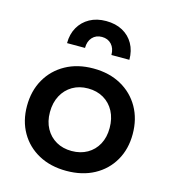

<svg xmlns="http://www.w3.org/2000/svg" viewBox="-120 -913 918 1022"><g transform="rotate(15 339.0 -402.0)"><path d="M511 -647.5H412Q412 -684 392 -705.8Q372 -727.5 339 -727.5Q306.5 -727.5 286.5 -705.8Q266.5 -684 266.5 -647.5H167.5Q167.5 -697 189 -734.8Q210.5 -772.5 249 -793.8Q287.5 -815 339 -815Q391.5 -815 430 -794Q468.5 -773 489.8 -735.2Q511 -697.5 511 -647.5ZM339 10.5Q252 10.5 186.5 -25Q121 -60.5 84.5 -123.8Q48 -187 48 -269.5Q48 -353 84.5 -417Q121 -481 186.5 -517.2Q252 -553.5 339 -553.5Q426.5 -553.5 492 -517.2Q557.5 -481 594 -417Q630.5 -353 630.5 -269.5Q630.5 -187 594 -123.8Q557.5 -60.5 492 -25Q426.5 10.5 339 10.5ZM339 -99Q387.5 -99 424.8 -120.2Q462 -141.5 482.8 -179.8Q503.5 -218 503.5 -269.5Q503.5 -321.5 482.8 -360.8Q462 -400 424.8 -421.8Q387.5 -443.5 339 -443.5Q290.5 -443.5 253.5 -421.8Q216.5 -400 195.5 -360.8Q174.5 -321.5 174.5 -269.5Q174.5 -218 195.5 -179.8Q216.5 -141.5 253.5 -120.2Q290.5 -99 339 -99Z"/></g></svg>

Font: Hepta Slab SemiBold
Style: Regular
Weight: 600
Designer: Michael LaGattuta
Foundry: Michael LaGattuta
Version: Version 1.102